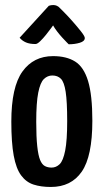

<svg xmlns="http://www.w3.org/2000/svg" viewBox="-20 -733 411 763"><path d="M182 10Q143 10 113.5 0.5Q84 -9 64 -36Q44 -63 34.5 -114.5Q25 -166 25 -250Q25 -387 69 -448.5Q113 -510 191 -510Q244 -510 278.5 -488.5Q313 -467 330 -411Q347 -355 347 -253Q347 -112 305 -51Q263 10 182 10ZM185 -67Q203 -67 217 -80.5Q231 -94 239 -134.5Q247 -175 247 -252Q247 -329 241 -368Q235 -407 222 -420Q209 -433 188 -433Q169 -433 154.5 -419Q140 -405 132 -365Q124 -325 124 -249Q124 -189 128 -152Q132 -115 139.5 -97Q147 -79 158.5 -73Q170 -67 185 -67ZM253 -557Q253 -557 245.5 -564.5Q238 -572 227.5 -583.5Q217 -595 207 -608Q197 -621 191 -632Q191 -632 183 -621Q175 -610 163 -595Q151 -580 139.5 -569Q128 -558 121 -558Q98 -558 83 -564.5Q68 -571 58 -583L174 -710Q182 -713 192 -713Q199 -713 206 -710Q213 -707 219 -700Q219 -700 234 -685Q249 -670 268 -648.5Q287 -627 302 -608Q317 -589 317 -582Q317 -569 297 -563Q277 -557 253 -557Z"/></svg>

Font: Yanone Kaffeesatz ExtraLight Medium
Style: Regular
Weight: 500
Version: Version 2.003